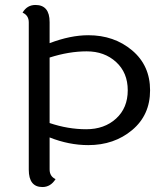

<svg xmlns="http://www.w3.org/2000/svg" viewBox="-20 -745 668 774"><path d="M180 -249Q254 -224 327.5 -224Q401 -224 448 -267Q495 -310 495 -381Q495 -452 448 -495Q401 -538 329.5 -538Q258 -538 180 -513ZM180 -656V-571Q264 -603 336 -603Q440 -603 512.5 -542Q585 -481 585 -381Q585 -281 512.5 -220.5Q440 -160 336 -160Q258 -160 180 -191V-62Q180 -34 204 -23Q184 9 151 9Q96 9 96 -61V-655Q96 -683 71 -694Q89 -725 123 -725Q180 -725 180 -656Z"/></svg>

Font: Laila
Style: Regular
Weight: 400
Designer: Hitesh Malaviya
Foundry: Indian Type Foundry
Version: Version 1.302;PS 1.0;hotconv 1.0.78;makeotf.lib2.5.61930; tt